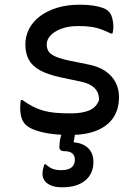

<svg xmlns="http://www.w3.org/2000/svg" viewBox="-20 -564 590 818"><path d="M282 -81Q331 -81 361 -94Q391 -107 402 -138Q402 -159 394 -174Q386 -189 368.5 -200Q351 -211 321 -217L236 -235Q182 -247 149.5 -265Q117 -283 102.5 -310Q88 -337 88 -375Q88 -410 104 -441Q120 -472 150.5 -495Q181 -518 223.5 -531Q266 -544 320 -544Q354 -544 378.5 -540Q403 -536 419 -530Q435 -524 442 -516Q450 -509 454 -499Q458 -489 460.5 -476Q463 -463 463 -447Q463 -441 462 -434Q461 -427 459 -421H453Q432 -431 412.5 -438.5Q393 -446 370 -449.5Q347 -453 314 -453Q271 -453 241 -441.5Q211 -430 195 -412.5Q179 -395 179 -375Q179 -359 186 -346.5Q193 -334 214.5 -324Q236 -314 279 -305L353 -290Q400 -281 429 -261Q458 -241 472.5 -213Q487 -185 487 -151Q487 -99 463 -63Q439 -27 392.5 -8Q346 11 278 11Q243 11 213 8Q183 5 158.5 -1Q134 -7 116.5 -15Q99 -23 88 -34Q77 -45 71.5 -63Q66 -81 66 -106Q66 -117 67 -124.5Q68 -132 69 -138H75Q99 -121 120.5 -110Q142 -99 165 -92.5Q188 -86 216 -83.5Q244 -81 282 -81ZM306 -26Q304 -20 302.5 -11Q301 -2 299.5 7Q298 16 297 23.5Q296 31 294 37V42Q334 46 356 67.5Q378 89 378 126Q378 176 343 205Q308 234 245 234Q216 234 197 226Q178 218 169.5 205Q161 192 161 177Q161 170 162 163Q163 156 165 149.5Q167 143 169 136H175Q189 149 203.5 155Q218 161 242 161Q270 161 284.5 149.5Q299 138 299 116Q299 99 288 89.5Q277 80 253 80Q244 80 238.5 75.5Q233 71 233 64Q233 55 234 44.5Q235 34 237.5 23.5Q240 13 243.5 3.5Q247 -6 251 -13Q253 -18 259 -21Q265 -24 276.5 -25.5Q288 -27 306 -26Z"/></svg>

Font: Recursive Casual
Style: Regular
Weight: 400
Version: Version 1.047